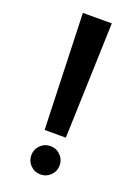

<svg xmlns="http://www.w3.org/2000/svg" viewBox="-153 -864 667 936"><g transform="rotate(20 180.0 -395.5)"><path d="M128 -201 108 -801H258L238 -201ZM182.5 10Q152 10 130.5 -11.5Q109 -33 109 -63.5Q109 -94 130.5 -115.5Q152 -137 182.5 -137Q213 -137 234.5 -115.5Q256 -94 256 -63.5Q256 -33 234.5 -11.5Q213 10 182.5 10Z"/></g></svg>

Font: Cherry Swash
Style: Bold
Weight: 700
Designer: Kasatkina Nataliya
Foundry: Nataliya Kasatkina
Version: Version 1.001